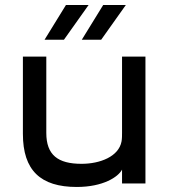

<svg xmlns="http://www.w3.org/2000/svg" viewBox="-20 -729 676 763"><path d="M285 14C390 14 450 -26 465 -55V0H558V-504H465V-202C465 -191 465 -178 463 -167C452 -107 378 -78 304 -78C210 -78 164 -113 164 -201V-504H71V-197C71 -52 141 14 285 14ZM157 -571H234L332 -709H242ZM305 -571H382L480 -709H390Z"/></svg>

Font: Hibana 45 SubMedium
Style: Regular
Weight: 500
Width: 6
Designer: pygmalion
Foundry: ybstudio
Version: Version 2021.007;FEAKit 1.0